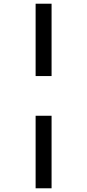

<svg xmlns="http://www.w3.org/2000/svg" viewBox="-20 -779 470 1035"><path d="M172 -759H258V-369H172ZM172 -155H258V236H172Z"/></svg>

Font: Avrile Sans Condensed Medium
Style: Regular
Weight: 500
Width: 3
Designer: Monotype Design Team
Foundry: Monotype Imaging Inc.
Version: Version 2.001;September 10, 2019;FontCreator 11.5.0.2425 64-